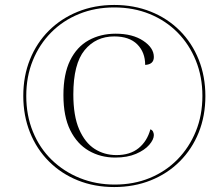

<svg xmlns="http://www.w3.org/2000/svg" viewBox="-20 -745 885 775"><path d="M441 10Q361 10 294 -17Q227 -44 177.5 -93.5Q128 -143 101 -210.5Q74 -278 74 -358Q74 -438 101 -505Q128 -572 177 -621Q226 -670 293.5 -697.5Q361 -725 441 -725Q521 -725 588.5 -698Q656 -671 705.5 -621.5Q755 -572 782 -504.5Q809 -437 809 -357Q809 -277 782 -210Q755 -143 705.5 -93.5Q656 -44 588.5 -17Q521 10 441 10ZM443 0Q520 0 584.5 -26.5Q649 -53 696.5 -101.5Q744 -150 770.5 -215Q797 -280 797 -358Q797 -435 770.5 -500.5Q744 -566 696.5 -614Q649 -662 584 -688.5Q519 -715 441 -715Q364 -715 299 -688.5Q234 -662 186.5 -614Q139 -566 112.5 -501Q86 -436 86 -358Q86 -279 113 -213Q140 -147 189 -99.5Q238 -52 303 -26Q368 0 443 0ZM445 -109Q386 -109 338.5 -136.5Q291 -164 263.5 -219.5Q236 -275 236 -361Q236 -446 263 -501Q290 -556 338 -582.5Q386 -609 447 -609Q515 -609 558 -580.5Q601 -552 601 -515Q601 -485 566 -483Q566 -534 534 -566Q502 -598 441 -598Q367 -598 321.5 -542.5Q276 -487 276 -364Q276 -277 299.5 -223Q323 -169 362 -144Q401 -119 450 -119Q505 -119 539.5 -147Q574 -175 587 -223Q595 -220 598 -213Q601 -206 601 -200Q601 -182 582.5 -160.5Q564 -139 529 -124Q494 -109 445 -109Z"/></svg>

Font: Noto Serif Display ExtraLight
Style: Italic
Weight: 200
Italic angle: -12°
Designer: Monotype Design Team
Foundry: Monotype Imaging Inc.
Version: Version 2.009